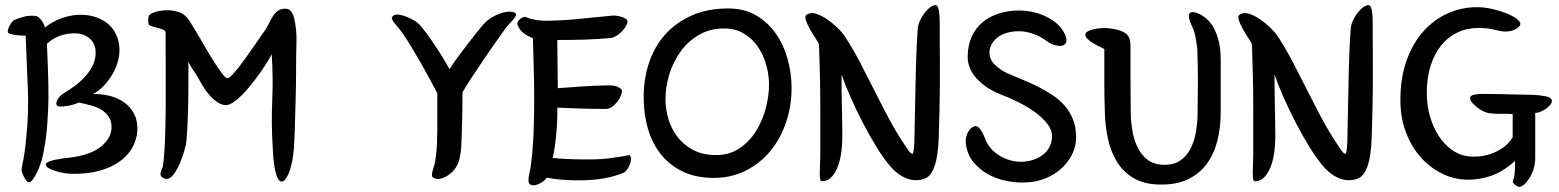

<svg xmlns="http://www.w3.org/2000/svg" viewBox="-20 -663 6083 749"><path d="M80 -524Q72 -524 61 -524.5Q50 -525 39.5 -526.5Q29 -528 20.5 -530.5Q12 -533 11 -537Q9 -541 11.5 -548.5Q14 -556 18 -563.5Q22 -571 26.5 -576.5Q31 -582 34 -584Q54 -593 74 -598Q94 -603 117 -601Q124 -601 130.5 -595.5Q137 -590 142.5 -582.5Q148 -575 151 -567.5Q154 -560 156 -556Q168 -566 183.5 -575Q199 -584 216 -590.5Q233 -597 250 -600.5Q267 -604 281 -605Q318 -607 348 -598Q378 -589 399.5 -571.5Q421 -554 433 -528.5Q445 -503 446 -472Q447 -449 440 -424Q433 -399 419.5 -375Q406 -351 386.5 -330Q367 -309 342 -296Q376 -297 408 -289Q440 -281 464.5 -263.5Q489 -246 503 -219Q517 -192 516 -155Q514 -119 496.5 -87.5Q479 -56 446 -32.5Q413 -9 366.5 3.5Q320 16 260 15Q250 15 233 12.5Q216 10 199.5 5Q183 0 171 -6.5Q159 -13 159 -21Q159 -28 170 -32.5Q181 -37 196 -40Q211 -43 227 -45Q243 -47 252 -48Q334 -58 375.5 -92.5Q417 -127 415 -171Q414 -194 403 -209.5Q392 -225 374.5 -235.5Q357 -246 334.5 -252Q312 -258 288 -263Q262 -252 237 -249Q226 -247 214 -247.5Q202 -248 200 -256Q198 -265 207 -278.5Q216 -292 230 -300Q247 -310 268.5 -325.5Q290 -341 309.5 -361.5Q329 -382 341.5 -407Q354 -432 353 -462Q352 -493 329.5 -513Q307 -533 270 -533Q237 -533 209 -521.5Q181 -510 163 -492Q165 -449 167 -394Q169 -339 169 -291Q169 -237 164 -172Q159 -107 145 -47Q143 -38 137.5 -22.5Q132 -7 124.5 9Q117 25 108.5 36.5Q100 48 93 48Q88 48 82.5 41Q77 34 73 26Q69 18 66.5 10.5Q64 3 64 1Q65 -11 67.5 -22.5Q70 -34 72 -45Q77 -72 80.5 -105.5Q84 -139 86.5 -174Q89 -209 89.5 -243.5Q90 -278 89 -307Z M715 -341Q715 -275 713 -214Q711 -153 707 -111Q706 -99 699 -74.5Q692 -50 681.5 -25.5Q671 -1 657.5 17Q644 35 630 35Q623 35 614.5 30Q606 25 606 14Q606 12 609.5 1.5Q613 -9 615 -12Q621 -50 623.5 -113Q626 -176 626.5 -248.5Q627 -321 626.5 -396.5Q626 -472 626 -536Q626 -543 618 -546.5Q610 -550 599.5 -553Q589 -556 577.5 -559Q566 -562 560 -567Q557 -581 558.5 -593Q560 -605 570 -610Q584 -617 603.5 -620.5Q623 -624 639 -623Q658 -622 677 -616Q696 -610 711 -593Q718 -584 730.5 -563.5Q743 -543 758.5 -516.5Q774 -490 790.5 -462Q807 -434 822 -411Q837 -388 849 -373Q861 -358 867 -358Q875 -358 892.5 -378Q910 -398 930.5 -426Q951 -454 971.5 -484Q992 -514 1006 -534Q1018 -549 1026 -565.5Q1034 -582 1042.5 -596.5Q1051 -611 1062.5 -620Q1074 -629 1093 -629Q1108 -629 1116 -618Q1124 -607 1127 -594Q1138 -549 1136.5 -497Q1135 -445 1135 -385Q1135 -352 1134.5 -329Q1134 -306 1133.5 -283Q1133 -260 1132 -231.5Q1131 -203 1130 -159Q1129 -138 1128 -111Q1127 -84 1123.5 -56.5Q1120 -29 1112.5 -4Q1105 21 1091 39Q1086 45 1079 45Q1068 45 1061 27Q1054 9 1050.5 -14Q1047 -37 1045.5 -58Q1044 -79 1044 -86Q1038 -177 1042 -269Q1046 -361 1040 -451Q1024 -421 1000 -386.5Q976 -352 951 -322Q926 -292 902 -272.5Q878 -253 862 -253Q844 -253 827 -265Q810 -277 795.5 -294Q781 -311 770 -329.5Q759 -348 752 -361Q744 -375 733 -390.5Q722 -406 715 -422Z M1686 -299Q1673 -324 1655.5 -356.5Q1638 -389 1619 -422Q1600 -455 1582 -484.5Q1564 -514 1550 -534Q1543 -544 1535 -553.5Q1527 -563 1520.5 -571Q1514 -579 1510.5 -586Q1507 -593 1510 -597Q1515 -606 1528.5 -606Q1542 -606 1557 -601Q1572 -596 1587 -588Q1602 -580 1610 -573Q1624 -560 1641 -537Q1658 -514 1675.5 -488Q1693 -462 1708.5 -436.5Q1724 -411 1734 -393Q1741 -406 1758 -429.5Q1775 -453 1794.5 -478.5Q1814 -504 1833 -528Q1852 -552 1865 -567Q1879 -583 1898 -594.5Q1917 -606 1936 -612Q1955 -618 1970.5 -617.5Q1986 -617 1992 -610Q1995 -606 1990.5 -598.5Q1986 -591 1978.5 -582.5Q1971 -574 1963 -565.5Q1955 -557 1951 -551Q1936 -530 1913.5 -498Q1891 -466 1867 -431Q1843 -396 1821 -362Q1799 -328 1784 -303Q1784 -290 1784 -260.5Q1784 -231 1783 -197Q1782 -163 1781 -131Q1780 -99 1779 -83Q1777 -65 1772.5 -43.5Q1768 -22 1753 -2Q1746 7 1736 15Q1726 23 1714.5 28.5Q1703 34 1691.5 35Q1680 36 1670 30Q1665 27 1665 19.5Q1665 12 1667.5 3.5Q1670 -5 1672.5 -13Q1675 -21 1676 -25Q1683 -64 1684.5 -101.5Q1686 -139 1686 -156Z M2156 -319Q2206 -323 2253.5 -326Q2301 -329 2349 -330Q2377 -331 2391 -323.5Q2405 -316 2406 -311Q2407 -303 2402.5 -291Q2398 -279 2389 -267Q2380 -255 2368 -246.5Q2356 -238 2343 -238Q2298 -238 2248.5 -239.5Q2199 -241 2154 -243Q2155 -189 2149.5 -134.5Q2144 -80 2136 -47Q2152 -45 2187 -43Q2222 -41 2276 -41Q2326 -41 2365 -46.5Q2404 -52 2436 -58Q2442 -52 2441.5 -42Q2441 -32 2437 -21.5Q2433 -11 2427 -2.5Q2421 6 2416 9Q2402 17 2361 27.5Q2320 38 2264 40Q2244 41 2221.5 40.5Q2199 40 2178 38.5Q2157 37 2139.5 34.5Q2122 32 2113 30Q2109 36 2102 42Q2095 48 2086.5 52.5Q2078 57 2068.5 59Q2059 61 2051 58Q2044 55 2042.5 48Q2041 41 2042 31.5Q2043 22 2045.5 11Q2048 0 2050 -11Q2059 -78 2061.5 -145Q2064 -212 2064 -276Q2064 -340 2062 -400Q2060 -460 2059 -514Q2038 -522 2022 -534.5Q2006 -547 1999 -566Q1997 -572 2000 -578Q2003 -584 2008.5 -588.5Q2014 -593 2020 -595.5Q2026 -598 2029 -597Q2065 -582 2110 -582Q2180 -583 2240.5 -589.5Q2301 -596 2368 -602Q2375 -603 2385.5 -601.5Q2396 -600 2405.5 -597Q2415 -594 2421.5 -589.5Q2428 -585 2428 -579Q2428 -571 2422 -561Q2416 -551 2407 -541.5Q2398 -532 2386.5 -524.5Q2375 -517 2365 -515Q2311 -510 2261.5 -508.5Q2212 -507 2154 -507Z M2821 -630Q2884 -630 2930.5 -602.5Q2977 -575 3007.5 -530.5Q3038 -486 3053 -430.5Q3068 -375 3068 -319Q3068 -251 3047 -187.5Q3026 -124 2986.5 -75.5Q2947 -27 2890.5 2Q2834 31 2764 31Q2696 31 2645 7Q2594 -17 2559.5 -59.5Q2525 -102 2508 -159.5Q2491 -217 2491 -285Q2491 -357 2512.5 -420Q2534 -483 2576 -529.5Q2618 -576 2679.5 -603Q2741 -630 2821 -630ZM2805 -552Q2749 -552 2706.5 -527Q2664 -502 2635 -462Q2606 -422 2591 -373Q2576 -324 2576 -276Q2576 -241 2586.5 -202.5Q2597 -164 2620.5 -132Q2644 -100 2682 -79Q2720 -58 2774 -58Q2825 -58 2864 -84Q2903 -110 2928.5 -150.5Q2954 -191 2967 -239.5Q2980 -288 2980 -333Q2980 -371 2969 -410Q2958 -449 2936.5 -480.5Q2915 -512 2882 -532Q2849 -552 2805 -552Z M3263 -340Q3263 -322 3263.5 -294Q3264 -266 3264.5 -236.5Q3265 -207 3265.5 -179.5Q3266 -152 3266 -136Q3266 -50 3244 -3Q3222 44 3187 44Q3181 44 3179.5 35Q3178 26 3178 11Q3178 -4 3179 -22.5Q3180 -41 3180 -61Q3180 -133 3180 -243.5Q3180 -354 3175 -489Q3174 -495 3162.5 -512Q3151 -529 3140 -548.5Q3129 -568 3123.5 -585Q3118 -602 3129 -607Q3144 -616 3165 -609Q3186 -602 3207 -587.5Q3228 -573 3246.5 -555Q3265 -537 3274 -524Q3307 -473 3334.5 -420.5Q3362 -368 3389 -314Q3416 -260 3446 -203.5Q3476 -147 3515 -89Q3520 -81 3527 -72Q3534 -63 3540 -63Q3542 -63 3544 -76Q3546 -89 3547 -110Q3548 -174 3549.5 -235.5Q3551 -297 3552 -353Q3553 -409 3555 -458Q3557 -507 3560 -548Q3561 -566 3569 -583Q3577 -600 3587.5 -613.5Q3598 -627 3609.5 -635Q3621 -643 3629 -643Q3636 -643 3639.5 -633.5Q3643 -624 3644.5 -608Q3646 -592 3646 -571.5Q3646 -551 3646 -529Q3646 -468 3646.5 -419.5Q3647 -371 3646.5 -326Q3646 -281 3645 -233.5Q3644 -186 3642 -126Q3640 -75 3633.5 -44Q3627 -13 3617.5 4.5Q3608 22 3596.5 29Q3585 36 3573 38Q3540 44 3510.5 30.5Q3481 17 3457 -10Q3430 -40 3401.5 -86Q3373 -132 3346.5 -183Q3320 -234 3298 -284Q3276 -334 3263 -372Z M3755 -442Q3755 -485 3770.5 -519.5Q3786 -554 3814 -577Q3842 -600 3880 -611.5Q3918 -623 3963 -622Q4010 -620 4047 -604.5Q4084 -589 4105 -569Q4112 -563 4120.5 -552Q4129 -541 4134.5 -529Q4140 -517 4140.5 -506Q4141 -495 4132 -489Q4126 -484 4116.5 -484Q4107 -484 4097 -486.5Q4087 -489 4078 -493.5Q4069 -498 4064 -502Q4043 -519 4014.5 -529.5Q3986 -540 3963 -541Q3933 -542 3910 -535.5Q3887 -529 3871.5 -517Q3856 -505 3848 -489.5Q3840 -474 3840 -458Q3840 -430 3862 -409.5Q3884 -389 3910 -377Q3938 -365 3968.5 -352.5Q3999 -340 4029 -325Q4059 -310 4086 -292Q4113 -274 4133.5 -250.5Q4154 -227 4166 -196.5Q4178 -166 4178 -127Q4178 -95 4164 -64.5Q4150 -34 4124 -9Q4098 16 4060.5 32Q4023 48 3976 49Q3941 50 3903 42Q3865 34 3833 16Q3801 -2 3777.5 -30.5Q3754 -59 3748 -100Q3746 -115 3749 -128Q3752 -141 3758 -150.5Q3764 -160 3771.5 -165.5Q3779 -171 3786 -171Q3793 -171 3800 -163.5Q3807 -156 3812 -146.5Q3817 -137 3820.5 -128Q3824 -119 3826 -115Q3836 -92 3853 -76Q3870 -60 3889.5 -50Q3909 -40 3930 -35.5Q3951 -31 3968 -32Q3991 -33 4012 -40Q4033 -47 4049 -59.5Q4065 -72 4074.5 -90.5Q4084 -109 4084 -132Q4084 -157 4064.5 -181.5Q4045 -206 4015.5 -227Q3986 -248 3950.5 -265.5Q3915 -283 3883 -295Q3827 -317 3791 -355.5Q3755 -394 3755 -442Z M4742 -226Q4742 -166 4729 -114Q4716 -62 4687.5 -23.5Q4659 15 4614 36.5Q4569 58 4505 57Q4443 56 4402.5 32Q4362 8 4337.5 -31.5Q4313 -71 4302 -122.5Q4291 -174 4290 -229Q4289 -256 4288.5 -283Q4288 -310 4288 -339Q4288 -368 4288 -401Q4288 -434 4288 -472Q4280 -476 4267.5 -482Q4255 -488 4243 -495.5Q4231 -503 4222.5 -511Q4214 -519 4214 -528Q4214 -536 4225 -541.5Q4236 -547 4251 -550Q4266 -553 4282.5 -553.5Q4299 -554 4311 -552Q4348 -548 4369 -534.5Q4390 -521 4390 -485Q4390 -421 4390 -362Q4390 -303 4391 -233Q4391 -194 4397 -156Q4403 -118 4418 -87.5Q4433 -57 4458.5 -38.5Q4484 -20 4524 -20Q4560 -20 4584.5 -37Q4609 -54 4624 -82.5Q4639 -111 4645.5 -149.5Q4652 -188 4652 -231Q4652 -262 4652.5 -290.5Q4653 -319 4653 -346.5Q4653 -374 4652.5 -402.5Q4652 -431 4651 -463Q4651 -473 4649 -486.5Q4647 -500 4644.5 -514Q4642 -528 4638 -541Q4634 -554 4629 -563Q4627 -567 4624 -574Q4621 -581 4619.5 -588Q4618 -595 4618 -601.5Q4618 -608 4622 -612Q4627 -617 4637 -615.5Q4647 -614 4657.5 -609Q4668 -604 4678.5 -596.5Q4689 -589 4695 -582Q4709 -567 4718 -548.5Q4727 -530 4732.5 -510Q4738 -490 4740 -469.5Q4742 -449 4742 -431Z M4952 -340Q4952 -322 4952.5 -294Q4953 -266 4953.5 -236.5Q4954 -207 4954.5 -179.5Q4955 -152 4955 -136Q4955 -50 4933 -3Q4911 44 4876 44Q4870 44 4868.5 35Q4867 26 4867 11Q4867 -4 4868 -22.5Q4869 -41 4869 -61Q4869 -133 4869 -243.5Q4869 -354 4864 -489Q4863 -495 4851.5 -512Q4840 -529 4829 -548.5Q4818 -568 4812.5 -585Q4807 -602 4818 -607Q4833 -616 4854 -609Q4875 -602 4896 -587.5Q4917 -573 4935.5 -555Q4954 -537 4963 -524Q4996 -473 5023.5 -420.5Q5051 -368 5078 -314Q5105 -260 5135 -203.5Q5165 -147 5204 -89Q5209 -81 5216 -72Q5223 -63 5229 -63Q5231 -63 5233 -76Q5235 -89 5236 -110Q5237 -174 5238.5 -235.5Q5240 -297 5241 -353Q5242 -409 5244 -458Q5246 -507 5249 -548Q5250 -566 5258 -583Q5266 -600 5276.5 -613.5Q5287 -627 5298.5 -635Q5310 -643 5318 -643Q5325 -643 5328.5 -633.5Q5332 -624 5333.5 -608Q5335 -592 5335 -571.5Q5335 -551 5335 -529Q5335 -468 5335.5 -419.5Q5336 -371 5335.5 -326Q5335 -281 5334 -233.5Q5333 -186 5331 -126Q5329 -75 5322.5 -44Q5316 -13 5306.5 4.5Q5297 22 5285.5 29Q5274 36 5262 38Q5229 44 5199.5 30.5Q5170 17 5146 -10Q5119 -40 5090.5 -86Q5062 -132 5035.5 -183Q5009 -234 4987 -284Q4965 -334 4952 -372Z M5881 -218Q5872 -219 5864 -219Q5856 -219 5846.5 -219Q5837 -219 5824 -219Q5811 -219 5793 -221Q5781 -222 5767.5 -228.5Q5754 -235 5742.5 -244Q5731 -253 5723 -262.5Q5715 -272 5715 -280Q5715 -288 5724 -291.5Q5733 -295 5748 -296Q5763 -297 5781.5 -296.5Q5800 -296 5818 -296L5959 -293Q5985 -292 6009 -287.5Q6033 -283 6034 -269Q6034 -262 6028 -254.5Q6022 -247 6012.5 -240Q6003 -233 5991.5 -228Q5980 -223 5969 -222V-46Q5969 -24 5962.5 -3.5Q5956 17 5946 32.5Q5936 48 5925.5 57Q5915 66 5907 66Q5902 66 5893 60Q5884 54 5881 46Q5887 31 5889 9.5Q5891 -12 5890 -35Q5842 8 5795 23.5Q5748 39 5703 38Q5651 37 5604 13.5Q5557 -10 5521 -51Q5485 -92 5464 -148.5Q5443 -205 5443 -272Q5443 -359 5467 -426.5Q5491 -494 5532.5 -540.5Q5574 -587 5628 -611Q5682 -635 5742 -635Q5771 -635 5801 -628Q5831 -621 5855.5 -611.5Q5880 -602 5895.5 -590.5Q5911 -579 5911 -570Q5911 -560 5894 -550Q5877 -540 5854 -540Q5843 -540 5832.5 -542Q5822 -544 5810 -547Q5798 -550 5783 -552Q5768 -554 5748 -554Q5703 -554 5666 -536.5Q5629 -519 5602.5 -486.5Q5576 -454 5561 -407Q5546 -360 5546 -301Q5546 -251 5558.5 -208.5Q5571 -166 5592 -133.5Q5613 -101 5641.5 -80Q5670 -59 5702 -54Q5721 -51 5745.5 -52.5Q5770 -54 5795 -62.5Q5820 -71 5842.5 -86.5Q5865 -102 5881 -127Z"/></svg>

Font: BM YEONSUNG
Style: Regular
Weight: 400
Designer: Bongjin Kim; Myungsoo Han; Jaehyun Keum; Jihee Min; Dokyung Lee; Chorong Kim; Jooyeon Kang; Sang-a Kim;
Foundry: Sandoll Communications Inc.
Version: Version 1.000;PS 1;hotconv 16.6.51;makeotf.lib2.5.65220